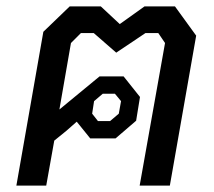

<svg xmlns="http://www.w3.org/2000/svg" viewBox="-20 -578 668 598"><path d="M591 -467 509 0H415L494 -444L473 -475H433L342 -414L272 -475H232L201 -444L165 -237L290 -340H365L416 -276L404 -202L340 -147H261L219 -199L186 -170L149 -140L124 0H31L115 -479L197 -558H294L353 -503L430 -558H525ZM267 -224 285 -201H323L350 -224L357 -263L338 -286H300L273 -263Z"/></svg>

Font: Chakra Petch Medium
Style: Italic
Weight: 500
Italic angle: -10°
Designer: Katatrad Aksorn Co.,Ltd.
Foundry: Cadson Demak Co.,Ltd.
Version: Version 1.000; ttfautohint (v1.6)